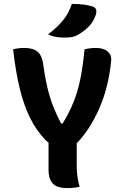

<svg xmlns="http://www.w3.org/2000/svg" viewBox="-20 -953 640 981"><path d="M387 1Q370 5 356 6.5Q342 8 325 8Q269 8 248.5 -16.5Q228 -41 228 -84V-224Q221 -229 214 -236Q168 -283 135.5 -347Q103 -411 81.5 -498Q60 -585 47 -701Q74 -708 105 -708Q148 -708 172 -689Q196 -670 203 -610Q213 -536 231.5 -469.5Q250 -403 292 -322H300Q336 -381 357.5 -436Q379 -491 391.5 -554.5Q404 -618 412 -701Q439 -708 471 -708Q509 -708 530 -690Q551 -672 548 -643Q535 -507 487 -398.5Q439 -290 372 -221V-109Q372 -79 375.5 -51.5Q379 -24 387 1ZM347 -933Q383 -933 408.5 -929.5Q434 -926 455 -919Q469 -914 471.5 -902Q474 -890 469 -876Q457 -842 435 -819Q413 -796 381 -777Q365 -767 348.5 -764Q332 -761 307 -761Q285 -761 265.5 -764.5Q246 -768 225 -777Q272 -812 302 -849Q332 -886 347 -933Z"/></svg>

Font: Recursive Mn Csl St
Style: Bold
Weight: 700
Monospace: yes
Version: Version 1.079;hotconv 1.0.112;makeotfexe 2.5.65598; ttfautoh